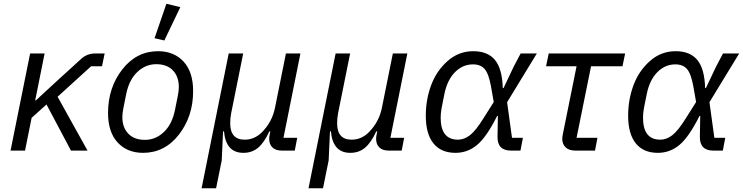

<svg xmlns="http://www.w3.org/2000/svg" viewBox="-20 -800 3947 1020"><path d="M357 0 227 -245 148 -174 113 0H36L140 -516H217L167 -267H171L276 -364L412 -488Q443 -516 487 -516H536L522 -448H464L286 -286L445 0Z M938 -762 853 -585 801 -597 864 -780ZM740 12Q656 12 605 -43Q554 -98 554 -200Q554 -334 629.5 -431Q705 -528 820 -528Q904 -528 955 -473Q1006 -418 1006 -316Q1006 -182 930.5 -85Q855 12 740 12ZM910 -218 925 -293Q930 -318 930 -338Q930 -393 898.5 -426Q867 -459 810 -459Q753 -459 709 -417Q665 -375 650 -298L635 -223Q630 -198 630 -178Q630 -123 661.5 -90Q693 -57 750 -57Q807 -57 851 -99Q895 -141 910 -218Z M1128 200H1051L1195 -516H1272L1208 -198Q1203 -173 1203 -145Q1203 -58 1280 -58Q1333 -58 1373 -99Q1426 -153 1441 -228L1499 -516H1576L1486 -68H1559L1546 0H1477Q1444 0 1427 -17Q1410 -34 1410 -63Q1410 -73 1414 -92L1416 -102H1411Q1384 -43 1351.5 -15.5Q1319 12 1273 12Q1180 12 1170 -102H1165L1158 52Z M1696 200H1619L1763 -516H1840L1776 -198Q1771 -173 1771 -145Q1771 -58 1848 -58Q1901 -58 1941 -99Q1994 -153 2009 -228L2067 -516H2144L2054 -68H2127L2114 0H2045Q2012 0 1995 -17Q1978 -34 1978 -63Q1978 -73 1982 -92L1984 -102H1979Q1952 -43 1919.5 -15.5Q1887 12 1841 12Q1748 12 1738 -102H1733L1726 52Z M2758 -68 2745 0H2694Q2622 0 2623 -74L2625 -184H2621Q2565 -72 2514.5 -30Q2464 12 2400 12Q2323 12 2282.5 -38.5Q2242 -89 2242 -185Q2242 -271 2270.5 -347.5Q2299 -424 2358 -476Q2417 -528 2494 -528Q2571 -528 2609.5 -481.5Q2648 -435 2651 -332H2655L2709 -446L2746 -516H2832L2674 -257L2700 -68ZM2413 -58Q2446 -58 2477 -82Q2508 -106 2550 -174L2603 -258L2588 -343Q2576 -409 2554.5 -433.5Q2533 -458 2493 -458Q2438 -458 2397 -416.5Q2356 -375 2341 -301L2326 -226Q2321 -198 2321 -175Q2321 -58 2413 -58Z M3141 0H3037Q3003 0 2985 -17Q2967 -34 2967 -63Q2967 -72 2970 -87L3043 -448H2881L2895 -516H3301L3287 -448H3120L3043 -68H3154Z M3833 -68 3820 0H3769Q3697 0 3698 -74L3700 -184H3696Q3640 -72 3589.5 -30Q3539 12 3475 12Q3398 12 3357.5 -38.5Q3317 -89 3317 -185Q3317 -271 3345.5 -347.5Q3374 -424 3433 -476Q3492 -528 3569 -528Q3646 -528 3684.5 -481.5Q3723 -435 3726 -332H3730L3784 -446L3821 -516H3907L3749 -257L3775 -68ZM3488 -58Q3521 -58 3552 -82Q3583 -106 3625 -174L3678 -258L3663 -343Q3651 -409 3629.5 -433.5Q3608 -458 3568 -458Q3513 -458 3472 -416.5Q3431 -375 3416 -301L3401 -226Q3396 -198 3396 -175Q3396 -58 3488 -58Z"/></svg>

Font: Aneliza
Style: Italic
Weight: 400
Italic angle: -11.31°
Designer: Mike Abbink, Paul van der Laan, Pieter van Rosmalen
Foundry: Bold Monday
Version: Version 3.0